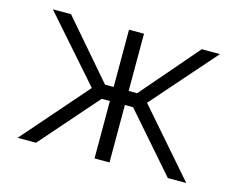

<svg xmlns="http://www.w3.org/2000/svg" viewBox="-81 -666 976 786"><g transform="rotate(15 407.0 -272.5)"><path d="M49.4 0 290.1 -275.6 52.6 -545.5H129.6L338.8 -302.9H375.4V-545.5H438.9V-302.9H474.8L683.9 -545.5H761L524.1 -275.6L764.2 0H686.1L473.7 -243.3H438.9V0H375.4V-243.3H340.6L127.5 0Z"/></g></svg>

Font: Inter Zeller Light
Style: Regular
Weight: 300
Designer: Rasmus Andersson; Joe Bland
Foundry: zeller
Version: Version 3.015;git-dec3a8cb1